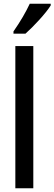

<svg xmlns="http://www.w3.org/2000/svg" viewBox="-20 -1006 291 1026"><path d="M251 -977V-986H139C118 -941 89 -891 52 -838V-826H116C159 -864 226 -936 251 -977ZM158 0V-760H62V0Z"/></svg>

Font: Noto Sans Armenian ExtraCondensed Medium
Style: Regular
Weight: 500
Width: 2
Designer: Monotype Design Team
Foundry: Monotype Imaging Inc.
Version: Version 2.008